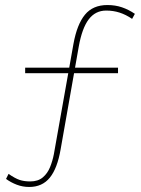

<svg xmlns="http://www.w3.org/2000/svg" viewBox="-20 -713 559 763"><path d="M4 -2 14 -22Q40 -4 58 2Q76 8 100 8Q131 8 150 -8Q169 -24 179 -49Q189 -74 194 -100L272 -539Q286 -616 317.5 -654.5Q349 -693 407 -693Q438 -693 464.5 -684Q491 -675 516 -658L505 -638Q480 -655 455 -663Q430 -671 402 -671Q359 -671 332.5 -636Q306 -601 293 -528L221 -120Q208 -44 178 -7Q148 30 96 30Q70 30 46.5 21Q23 12 4 -2ZM80 -422V-444H449V-422Z"/></svg>

Font: Mach Thin
Style: Regular
Weight: 250
Version: Version 1.002